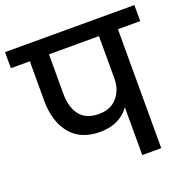

<svg xmlns="http://www.w3.org/2000/svg" viewBox="-155 -865 971 989"><g transform="rotate(-20 330.5 -370.0)"><path d="M685 -652H563V0H459V-262Q434 -226 393 -206Q352 -186 297 -186Q191 -186 135.5 -254Q80 -322 80 -437V-652H-24V-740H685ZM459 -652H185V-437Q185 -361 219 -318Q253 -275 323 -275Q387 -275 423 -316.5Q459 -358 459 -419Z"/></g></svg>

Font: MSTAGE Medium
Style: Regular
Weight: 500
Designer: Ninad Kale (Devanagari), Jonny Pinhorn (Latin)
Foundry: Indian Type Foundry
Version: 4.004